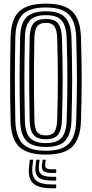

<svg xmlns="http://www.w3.org/2000/svg" viewBox="-20 -829 498 1041"><path d="M228.8 9.2Q127 9.2 83.2 -33.9Q39.5 -77 37.5 -174Q36 -241.5 35.4 -297.9Q34.8 -354.2 34.9 -406.1Q35 -458 35.6 -511.5Q36.2 -565 37.5 -626.8Q39.5 -723.8 83.4 -766.5Q127.2 -809.2 228.8 -809.2Q328.8 -809.2 372.4 -766.4Q416 -723.5 419 -626.8Q421 -560.5 422 -503.6Q423 -446.8 422.9 -393.9Q422.8 -341 421.9 -287.4Q421 -233.8 419 -174Q415.8 -77.8 372.8 -34.2Q329.8 9.2 228.8 9.2ZM228.8 -11.5Q316.2 -11.5 353.4 -50.2Q390.5 -89 393.2 -174.8Q395 -235.2 396 -289Q397 -342.8 397 -395.4Q397 -448 396.1 -504.4Q395.2 -560.8 393.2 -626Q390.5 -711.5 353.1 -750Q315.8 -788.5 228.8 -788.5Q139.5 -788.5 102.4 -749.9Q65.2 -711.2 63.2 -626.2Q61.8 -558.8 61.1 -502.4Q60.5 -446 60.6 -394.2Q60.8 -342.5 61.4 -289.2Q62 -236 63.2 -174.5Q65.2 -89.2 102.4 -50.4Q139.5 -11.5 228.8 -11.5ZM228.8 -32.2Q153.8 -32.2 122.4 -66Q91 -99.8 89.2 -175Q87.8 -242.5 87 -298.8Q86.2 -355 86.4 -406.6Q86.5 -458.2 87.1 -511.4Q87.8 -564.5 89.2 -625.8Q90.8 -701 122.5 -734.4Q154.2 -767.8 228.8 -767.8Q303.2 -767.8 334.1 -733.6Q365 -699.5 367.5 -625Q369.5 -558.2 370.4 -502Q371.2 -445.8 371.2 -394Q371.2 -342.2 370.2 -289.2Q369.2 -236.2 367.5 -175.5Q365 -102 334.5 -67.1Q304 -32.2 228.8 -32.2ZM228.8 -53.2Q289.2 -53.2 314.4 -82.6Q339.5 -112 341.5 -176.5Q343.5 -239.5 344.5 -293.5Q345.5 -347.5 345.5 -398.9Q345.5 -450.2 344.5 -504.9Q343.5 -559.5 341.5 -624Q339.5 -686.2 315.4 -716.5Q291.2 -746.8 228.8 -746.8Q166.8 -746.8 141.5 -717.6Q116.2 -688.5 115 -625Q113.5 -559 112.9 -503.2Q112.2 -447.5 112.2 -395.8Q112.2 -344 113 -290.5Q113.8 -237 115 -175.5Q116.2 -109.8 142.5 -81.5Q168.8 -53.2 228.8 -53.2ZM228.8 -74Q180.8 -74 161.4 -98.4Q142 -122.8 140.8 -176Q139 -265.8 138.4 -336.8Q137.8 -407.8 138.5 -475.9Q139.2 -544 140.8 -624.8Q142 -677.8 161.4 -701.9Q180.8 -726 228.8 -726Q277.2 -726 295.8 -700.5Q314.2 -675 315.8 -623.2Q317.8 -559.2 318.8 -505.1Q319.8 -451 319.8 -400.1Q319.8 -349.2 318.8 -295.1Q317.8 -241 315.8 -177Q314.2 -124.5 295.2 -99.2Q276.2 -74 228.8 -74ZM228.8 -94.8Q262.5 -94.8 275.5 -115.1Q288.5 -135.5 290 -177.8Q292 -242.2 292.9 -296.2Q293.8 -350.2 293.8 -401Q293.8 -451.8 292.9 -505.4Q292 -559 290 -622.5Q288.5 -667.2 274.8 -686.2Q261 -705.2 228.8 -705.2Q196 -705.2 181.8 -686.6Q167.5 -668 166.5 -624Q164.8 -536.2 164.1 -465.5Q163.5 -394.8 164.2 -326.5Q165 -258.2 166.5 -176.8Q167.5 -134.5 180.8 -114.6Q194 -94.8 228.8 -94.8ZM160 37 156 70.5Q149.5 124.2 173.8 147.6Q198 171 261 171H284.5V191.8H261Q187 191.8 158.4 163.6Q129.8 135.5 137.8 70.5L141.8 37ZM228.2 37 225 62.2Q223.2 76.5 231.4 82.6Q239.5 88.8 261 88.8H284.5V108.8H261Q228.2 108.8 215.9 97.9Q203.5 87 207.8 62.2L211.8 37ZM195 37 191 66.2Q186 100.2 202.4 114.9Q218.8 129.5 261 129.5H284.5V150.2H261Q207.2 150.2 186.9 130.8Q166.5 111.2 172.8 66.2L176.8 37Z"/></svg>

Font: Big Shoulders Inline Display Thin ExtraBold
Style: Regular
Weight: 800
Version: Version 2.002